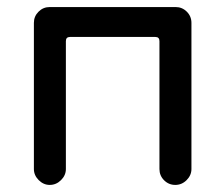

<svg xmlns="http://www.w3.org/2000/svg" viewBox="-20 -519 635 545"><path d="M76.2 -39.1V-454.1Q76.2 -472.7 89.4 -485.8Q102.5 -499 121.1 -499H478.5Q497.1 -499 510.3 -485.8Q523.4 -472.7 523.4 -454.1V-39.1Q523.4 -21.5 509.8 -7.8Q496.1 5.9 477.5 5.9Q459 5.9 445.8 -7.3Q432.6 -20.5 432.6 -39.1V-402.3Q432.6 -414.1 420.9 -414.1H178.7Q167 -414.1 167 -402.3V-39.1Q167 -21.5 153.3 -7.8Q139.6 5.9 121.1 5.9Q103.5 5.9 89.8 -7.8Q76.2 -21.5 76.2 -39.1Z"/></svg>

Font: jf-openhuninn-2.0
Style: Regular
Weight: 400
Designer: [Kosugi Maru]
Designed by MOTOYA      

[Varela Round]
Joe Prince (Latin component); Avraham Cornfeld (Hebrew component)
Foundry: justfont CO.,LTD.
Version: 2.0